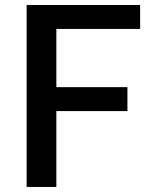

<svg xmlns="http://www.w3.org/2000/svg" viewBox="-20 -740 605 760"><path d="M534.7 -625.5H203.1V-395H484.4V-300.3H203.1V0H85.4V-720.2H534.7Z"/></svg>

Font: Lato-SemiBold
Style: Regular
Weight: 500
Designer: Lukasz Dziedzic with Adam Twardoch and Botio Nikoltchev
Foundry: tyPoland Lukasz Dziedzic
Version: ""